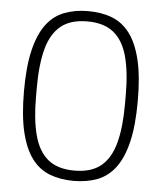

<svg xmlns="http://www.w3.org/2000/svg" viewBox="-52 -743 673 800"><g transform="rotate(5 285.0 -343.0)"><path d="M285 12Q230 12 185.5 -5Q141 -22 110.5 -62.5Q80 -103 63.5 -171.5Q47 -240 47 -343Q47 -446 63.5 -514.5Q80 -583 110.5 -623.5Q141 -664 185.5 -681Q230 -698 285 -698Q341 -698 385 -681Q429 -664 459.5 -623.5Q490 -583 506.5 -514.5Q523 -446 523 -343Q523 -240 506.5 -171.5Q490 -103 459.5 -62.5Q429 -22 385 -5Q341 12 285 12ZM285 -31Q355 -31 395.5 -64Q436 -97 453.5 -162.5Q471 -228 471 -324V-362Q471 -459 453.5 -524Q436 -589 395.5 -622Q355 -655 285 -655Q215 -655 174.5 -622Q134 -589 116.5 -524Q99 -459 99 -362V-324Q99 -228 116.5 -162.5Q134 -97 174.5 -64Q215 -31 285 -31Z"/></g></svg>

Font: Archivo Thin
Style: Regular
Weight: 250
Designer: Hector Gatti
Foundry: Omnibus-Type
Version: Version 2.001